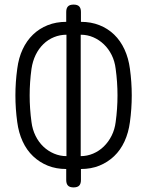

<svg xmlns="http://www.w3.org/2000/svg" viewBox="-20 -790 640 835"><path d="M300 25Q283 25 275.5 17Q268 9 268 -7V-55Q224 -55 188 -69.5Q152 -84 124 -110.5Q96 -137 78.5 -175Q61 -213 55 -259Q47 -317 47 -375Q47 -433 55 -491Q61 -538 78.5 -575.5Q96 -613 123.5 -639.5Q151 -666 187.5 -680.5Q224 -695 268 -695V-738Q268 -754 275.5 -762Q283 -770 300 -770Q317 -770 324.5 -762Q332 -754 332 -738V-695Q376 -695 412.5 -680.5Q449 -666 476.5 -639.5Q504 -613 521.5 -575Q539 -537 545 -491Q553 -433 553 -375Q553 -317 545 -259Q539 -213 521.5 -175Q504 -137 476 -110.5Q448 -84 412 -69.5Q376 -55 332 -55V-7Q332 9 324.5 17Q317 25 300 25ZM269 -111V-639Q241 -639 215 -628.5Q189 -618 168.5 -598Q148 -578 135 -551Q122 -524 117 -491Q109 -433 109 -375Q109 -317 117 -259Q121 -227 134.5 -199.5Q148 -172 168.5 -152.5Q189 -133 215 -122Q241 -111 269 -111ZM331 -639V-111Q359 -111 385 -122Q411 -133 431.5 -153Q452 -173 465.5 -200Q479 -227 483 -259Q491 -317 491 -375Q491 -433 483 -491Q479 -524 465.5 -551Q452 -578 431.5 -597.5Q411 -617 385.5 -628Q360 -639 331 -639Z"/></svg>

Font: Maple Mono ExtraLight
Style: Regular
Weight: 275
Monospace: yes
Designer: subframe7536
Version: Version 7.000